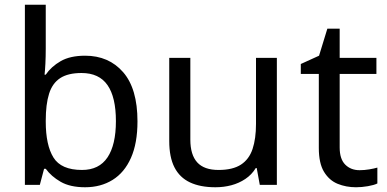

<svg xmlns="http://www.w3.org/2000/svg" viewBox="-20 -780 1634 810"><path d="M173 -575Q173 -541 171.5 -511.5Q170 -482 168 -465H173Q196 -499 236 -522Q276 -545 339 -545Q439 -545 499.5 -475.5Q560 -406 560 -268Q560 -176 532.5 -114Q505 -52 455 -21Q405 10 339 10Q276 10 236 -13Q196 -36 173 -68H166L148 0H85V-760H173ZM324 -472Q267 -472 234 -450.5Q201 -429 187 -384.5Q173 -340 173 -271V-267Q173 -168 205.5 -115.5Q238 -63 326 -63Q398 -63 433.5 -116Q469 -169 469 -269Q469 -370 433.5 -421Q398 -472 324 -472Z M1148 -536V0H1076L1063 -71H1059Q1042 -43 1015 -25Q988 -7 956 1.5Q924 10 889 10Q825 10 781.5 -10.5Q738 -31 716 -74Q694 -117 694 -185V-536H783V-191Q783 -127 812 -95Q841 -63 902 -63Q962 -63 996.5 -85.5Q1031 -108 1045.5 -151.5Q1060 -195 1060 -257V-536Z M1497 -62Q1517 -62 1538 -65.5Q1559 -69 1572 -73V-6Q1558 1 1532 5.5Q1506 10 1482 10Q1440 10 1404.5 -4.5Q1369 -19 1347 -55Q1325 -91 1325 -156V-468H1249V-510L1326 -545L1361 -659H1413V-536H1568V-468H1413V-158Q1413 -109 1436.5 -85.5Q1460 -62 1497 -62Z"/></svg>

Font: Noto Sans Tamil
Style: Regular
Weight: 400
Designer: Jelle Bosma - Monotype Design Team
Foundry: Monotype Imaging Inc.
Version: Version 2.003